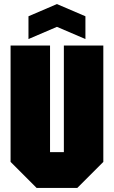

<svg xmlns="http://www.w3.org/2000/svg" viewBox="-20 -924 560 944"><path d="M32 -128V-700H226V-176H294V-700H488V-128L360 0H160ZM120 -732V-844L260 -904L400 -844V-732L260 -792Z"/></svg>

Font: Tektur Condensed ExtraBold
Style: Regular
Weight: 800
Width: 3
Designer: Adam Jagosz
Foundry: Adam Jagosz
Version: Version 1.005;gftools[0.9.30]